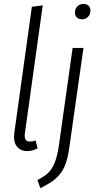

<svg xmlns="http://www.w3.org/2000/svg" viewBox="-20 -771 498 994"><path d="M404.8 -670.9Q387.7 -670.9 377.9 -680.4Q368.2 -689.9 368.2 -706.1Q368.2 -725.6 380.9 -738.3Q393.6 -751 412.1 -751Q428.7 -751 438.5 -741.2Q448.2 -731.4 448.2 -715.8Q448.2 -696.3 435.5 -683.6Q422.9 -670.9 404.8 -670.9ZM201.2 -743.2 108.9 -81.1Q103 -38.1 133.8 -38.1Q149.4 -38.1 164.1 -43.9L174.8 -2.9Q147.5 11.2 121.1 11.2Q85.4 11.2 66.7 -13.7Q47.9 -38.6 54.2 -84L145 -735.8ZM189 203.1 173.8 161.1Q208.5 143.1 227.3 126.2Q246.1 109.4 261 75.9Q275.9 42.5 284.2 -13.2L356 -522.9H412.1L338.9 -7.8Q332 42 320.3 75.4Q308.6 108.9 288.3 132.6Q268.1 156.2 246.8 170.4Q225.6 184.6 189 203.1Z"/></svg>

Font: Fira Sans Compressed Light
Style: Italic
Weight: 300
Width: 3
Italic angle: -8°
Designer: Carrois Corporate & Edenspiekermann AG
Foundry: Carrois Corporate GbR & Edenspiekermann AG
Version: Version 4.203;PS 004.203;hotconv 1.0.88;makeotf.lib2.5.64775